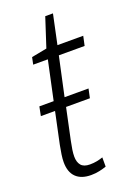

<svg xmlns="http://www.w3.org/2000/svg" viewBox="-131 -711 547 776"><g transform="rotate(-20 142.5 -323.5)"><path d="M122.6 9.8Q80.6 9.8 58.1 -12.2Q35.6 -34.2 35.6 -77.1Q35.6 -91.3 38.3 -109.6Q41 -127.9 44.9 -147.9L73.7 -283.7H12.7L20.5 -322.8H82L117.7 -489.7H54.7L61 -520L127 -532.7L167.5 -657.2H200.7L173.8 -530.3H284.7L275.9 -489.7H165L128.9 -322.8H231.9L223.6 -283.7H121.1L92.3 -147.9Q88.4 -128.9 85.9 -112.8Q83.5 -96.7 83.5 -84Q83.5 -59.6 95 -45.9Q106.4 -32.2 132.8 -32.2Q148.9 -32.2 162.6 -34.9Q176.3 -37.6 189 -42V-2.4Q175.8 2.4 158.7 6.1Q141.6 9.8 122.6 9.8Z"/></g></svg>

Font: Open Sans SemiCondensed Light
Style: Italic
Weight: 300
Width: 4
Italic angle: -12°
Designer: Monotype Design Team
Foundry: Monotype Imaging Inc.
Version: Version 3.000